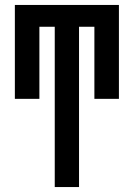

<svg xmlns="http://www.w3.org/2000/svg" viewBox="-20 -540 540 775"><path d="M201 215V-432H139V-141H40V-520H460V-141H361V-432H299V215Z"/></svg>

Font: Iosevka Curly Semibold
Style: Regular
Weight: 600
Monospace: yes
Designer: Belleve Invis
Foundry: Belleve Invis
Version: Version 22.1.2; ttfautohint (v1.8.4)